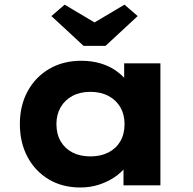

<svg xmlns="http://www.w3.org/2000/svg" viewBox="-20 -806 839 835"><path d="M329.5 9.4Q251.4 9.4 192.2 -25.8Q133.1 -61 99.8 -123.3Q66.4 -185.6 66.4 -266.3Q66.4 -347 100.2 -409.1Q134 -471.2 194.2 -506.5Q254.5 -541.7 333.5 -541.7Q378.6 -541.7 416.9 -530.4Q455.1 -519 483.6 -499Q512.2 -479.1 530.5 -455.1Q548.8 -431.2 555.4 -405.1L520 -405.1V-530.7H677.6V0H517.1V-136.4L551.2 -131.1Q544.9 -105 526 -79.8Q507.1 -54.6 477.1 -34.7Q447.2 -14.9 409.8 -2.7Q372.4 9.4 329.5 9.4ZM373.3 -125.8Q418 -125.8 451.6 -143Q485.2 -160.3 503.5 -191.9Q521.7 -223.5 521.7 -266.3Q521.7 -307.7 503.5 -339.4Q485.2 -371 451.6 -388.8Q418 -406.6 373.3 -406.6Q328.1 -406.6 295 -388.8Q261.9 -371 243.6 -339.4Q225.4 -307.7 225.4 -266.3Q225.4 -223.5 243.6 -191.9Q261.9 -160.3 295 -143Q328.1 -125.8 373.3 -125.8ZM343.6 -606.4 203.6 -736.1 261.1 -785.7 406.2 -699.5H376.2L521.3 -785.7L578.8 -736.1L438.8 -606.4Z"/></svg>

Font: Lexend Exa
Style: Regular
Weight: 400
Designer: Bonnie Shaver-Troup, Thomas Jockin
Foundry: Lexend
Version: Version 1.007